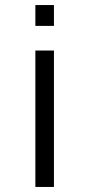

<svg xmlns="http://www.w3.org/2000/svg" viewBox="-20 -560 354 760"><path d="M193.5 -540H120V-457.5H193.5ZM193.5 -360H120V180H193.5Z"/></svg>

Font: Manrope
Style: Regular
Weight: 400
Designer: Mikhail Sharanda
Foundry: Mikhail Sharanda
Version: Version 4.505